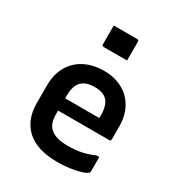

<svg xmlns="http://www.w3.org/2000/svg" viewBox="-187 -911 973 1046"><g transform="rotate(30 300.0 -388.0)"><path d="M302 -547Q367 -547 417 -520.5Q467 -494 495.5 -444Q524 -394 524 -324V-244Q524 -234 514 -234H192V-211Q192 -155 219 -128Q237 -110 265.5 -102Q294 -94 331 -94Q384 -94 422 -102.5Q460 -111 495 -127H513V-35Q513 -30 509 -27Q500 -17 472 -8.5Q444 0 407 5.5Q370 11 330 11Q200 11 135.5 -48Q71 -107 71 -211V-322Q71 -393 100.5 -443.5Q130 -494 182 -520.5Q234 -547 302 -547ZM302 -445Q247 -445 219.5 -417.5Q192 -390 192 -326V-311H407V-328Q407 -392 379 -420Q354 -445 302 -445ZM223 -787H370Q381 -787 381 -776V-658H234Q223 -658 223 -669Z"/></g></svg>

Font: Recursive Mn Lnr St SmB
Style: Regular
Weight: 600
Monospace: yes
Version: Version 1.079;hotconv 1.0.112;makeotfexe 2.5.65598; ttfautoh